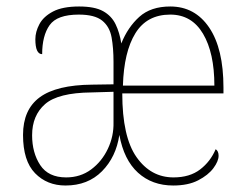

<svg xmlns="http://www.w3.org/2000/svg" viewBox="-20 -562 759 592"><path d="M182 10Q125 10 88 -28Q51 -66 51 -146Q51 -224 102.5 -262Q154 -300 264 -301L330 -302V-371Q330 -414 324 -447Q318 -480 295 -498.5Q272 -517 223 -517Q156 -517 133 -484.5Q110 -452 110 -395Q89 -395 89 -441Q89 -464 101.5 -487.5Q114 -511 143.5 -526.5Q173 -542 224 -542Q272 -542 298 -527.5Q324 -513 336.5 -487Q349 -461 354 -428Q374 -478 409.5 -510Q445 -542 505 -542Q581 -542 625 -477Q669 -412 669 -292V-274H357Q357 -140 401 -77.5Q445 -15 515 -15Q565 -15 597 -39.5Q629 -64 645 -102Q654 -96 654 -82Q654 -65 638 -43.5Q622 -22 591 -6Q560 10 514 10Q449 10 405.5 -29.5Q362 -69 348 -146Q338 -78 294.5 -34Q251 10 182 10ZM641 -298Q641 -399 606 -458Q571 -517 505 -517Q433 -517 397.5 -459.5Q362 -402 359 -298ZM184 -15Q228 -15 261 -39.5Q294 -64 312.5 -103Q331 -142 330 -185V-279L262 -277Q159 -276 119 -241Q79 -206 79 -145Q79 -91 104 -53Q129 -15 184 -15Z"/></svg>

Font: Noto Serif Lao SemiCondensed Thin
Style: Regular
Weight: 100
Width: 4
Designer: Monotype Design Team
Foundry: Monotype Imaging Inc.
Version: Version 2.003; ttfautohint (v1.8.4.7-5d5b)